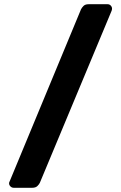

<svg xmlns="http://www.w3.org/2000/svg" viewBox="-20 -806 574 910"><path d="M45 84Q36 84 29.5 77.5Q23 71 23 63Q23 58 26 53L364 -762Q368 -770 376 -778Q384 -786 400 -786H490Q499 -786 505 -779.5Q511 -773 511 -765Q511 -761 509 -755L169 60Q166 67 157.5 75.5Q149 84 133 84Z"/></svg>

Font: Rubik Light
Style: Bold
Weight: 700
Version: Version 2.104